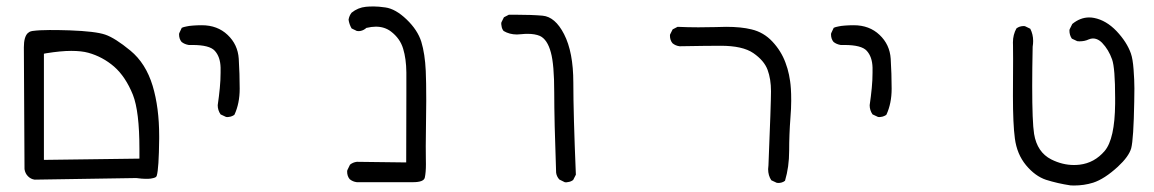

<svg xmlns="http://www.w3.org/2000/svg" viewBox="-20 -450 3540 589"><path d="M114.7 40.5V-285.2L121.6 -286.6Q167 -293.9 198.5 -293.9Q230 -293.9 251 -288.1Q294.9 -275.9 330.1 -245.6Q365.2 -214.8 387.7 -159.2Q407.7 -108.4 407.7 7.3Q407.7 17.6 407.7 36.6ZM397.9 96.2Q416.5 98.6 427 98.6Q437.5 98.6 442.4 97.9Q447.3 97.2 450.7 96.2Q456.5 94.7 458.5 92.8Q460.4 90.8 460.9 88.9Q467.3 67.9 468.3 -24.4Q468.3 -28.3 468.3 -32.7Q468.3 -120.1 448.2 -187Q427.2 -255.9 380.1 -294.7Q333 -333.5 302.7 -343.8Q272.9 -354 193.4 -356.9Q163.6 -357.9 132.3 -357.9Q101.1 -357.9 79.6 -355Q73.7 -354 70.3 -352.1Q66.9 -350.1 64.9 -348.1Q53.2 -336.4 53.2 -304.7L55.2 68.8Q57.1 82 65.9 90.8Q74.7 99.6 86.4 101.1Z M673.3 -91.3Q675.3 -90.8 677.2 -90.8Q679.2 -90.8 682.1 -91.3Q688 -91.8 693.4 -94.5Q698.7 -97.2 699.2 -98.1Q715.3 -132.8 715.3 -178Q715.3 -223.1 712.4 -270Q709.5 -313.5 678.2 -343Q647 -372.6 599.1 -372.6Q585.4 -372.6 572.3 -371.6Q559.1 -370.6 553.2 -369.1Q542.5 -367.2 537.6 -364.7L529.8 -348.1Q529.3 -346.2 529.3 -344.7Q529.3 -330.6 537.1 -321.3Q546.4 -314 559.1 -312Q564.9 -312 570.3 -312Q622.6 -312 638.7 -294.4Q655.8 -275.9 656.7 -242.7Q656.7 -234.9 656.7 -227.1Q656.7 -204.6 654.3 -179.7Q651.9 -154.8 647.9 -127.4Q647.9 -111.8 656.7 -99.1Z M1246.6 108.9Q1280.3 108.9 1283.2 94.7Q1286.6 79.1 1286.6 53.7Q1286.6 47.9 1286.4 37.8Q1286.1 27.8 1286.1 -1.5Q1286.1 -30.8 1286.9 -76.2Q1287.6 -121.6 1287.6 -141.1Q1287.6 -199.7 1286.1 -232.4Q1283.7 -284.7 1272.5 -321.8Q1261.2 -357.9 1227.3 -390.4Q1193.4 -422.9 1162.1 -427.2Q1141.1 -430.2 1126.7 -430.2Q1112.3 -430.2 1102.5 -429.2Q1078.1 -426.8 1058.6 -411.1Q1051.3 -401.9 1049.3 -389.6Q1051.3 -375.5 1058.6 -362.8L1074.7 -355Q1076.7 -354.5 1080.8 -354.5Q1085 -354.5 1090.8 -356.4Q1096.7 -358.4 1102.1 -362.8L1103.5 -364.3Q1120.1 -368.2 1132.8 -368.2Q1159.7 -368.2 1179.2 -353.5Q1207.5 -332 1216.8 -300.3Q1226.1 -270 1226.6 -228Q1226.6 -214.4 1226.6 -163.1Q1226.6 -111.8 1226.1 48.3L1074.7 46.4Q1062.5 47.9 1053.7 55.2L1045.4 72.3Q1044.9 74.2 1044.9 76.2Q1044.9 90.3 1052.7 99.6Q1062 107.4 1074.7 108.9Z M1712.4 108.9Q1714.4 109.4 1716.8 109.4Q1719.2 109.4 1723.1 108.4Q1731.4 107.4 1738.3 102.1L1746.6 85.9Q1738.8 -101.1 1738.8 -196.3Q1738.8 -290 1710.4 -345.2Q1683.1 -398.4 1644.5 -401.9Q1610.8 -404.8 1563.5 -404.8Q1552.7 -404.8 1541 -404.8L1525.9 -397L1518.1 -381.3Q1517.6 -379.4 1517.6 -376.7Q1517.6 -374 1518.6 -370.1Q1519.5 -361.8 1524.9 -355Q1543 -344.2 1565.9 -344.2Q1571.8 -344.2 1580.3 -345.2Q1588.9 -346.2 1598.6 -346.2Q1621.1 -346.2 1636.2 -339.8Q1659.2 -329.1 1669.9 -289.1Q1680.2 -252 1680.2 -166.7Q1680.2 -81.5 1686 79.6Q1687.5 91.3 1695.8 100.6Z M2064.9 -308.1Q2150.4 -309.6 2190.9 -309.6Q2258.3 -309.6 2291 -287.1Q2324.2 -264.2 2334.7 -235.8Q2345.2 -207.5 2345.2 -169.9Q2345.2 -133.8 2337.4 57.1Q2336.4 66.4 2336.4 68.8Q2336.4 88.4 2346.2 103L2362.8 110.8Q2364.7 111.3 2368.4 111.3Q2372.1 111.3 2377.7 109.9Q2383.3 108.4 2388.2 104.5Q2400.9 62 2400.9 12.7Q2400.9 -36.6 2404.8 -88.4Q2407.2 -117.7 2407.2 -140.6Q2407.2 -163.6 2406.2 -177.5Q2405.3 -191.4 2403.8 -201.2Q2402.3 -210.9 2400.4 -220.7Q2396.5 -239.7 2389.6 -257.8Q2376.5 -293.5 2349.6 -322.3Q2322.8 -351.1 2285.2 -359.9Q2253.9 -367.7 2207.5 -367.7Q2195.8 -367.7 2174.6 -366.9Q2153.3 -366.2 2122.3 -366.2Q2091.3 -366.2 2058.6 -367.7L2043.5 -359.9L2035.6 -344.2Q2035.2 -342.3 2035.2 -340.8Q2035.2 -326.7 2043 -317.4Q2052.2 -309.6 2064.9 -308.1Z M2673.3 -91.3Q2675.3 -90.8 2677.2 -90.8Q2679.2 -90.8 2682.1 -91.3Q2688 -91.8 2693.4 -94.5Q2698.7 -97.2 2699.2 -98.1Q2715.3 -132.8 2715.3 -178Q2715.3 -223.1 2712.4 -270Q2709.5 -313.5 2678.2 -343Q2647 -372.6 2599.1 -372.6Q2585.4 -372.6 2572.3 -371.6Q2559.1 -370.6 2553.2 -369.1Q2542.5 -367.2 2537.6 -364.7L2529.8 -348.1Q2529.3 -346.2 2529.3 -344.7Q2529.3 -330.6 2537.1 -321.3Q2546.4 -314 2559.1 -312Q2564.9 -312 2570.3 -312Q2622.6 -312 2638.7 -294.4Q2655.8 -275.9 2656.7 -242.7Q2656.7 -234.9 2656.7 -227.1Q2656.7 -204.6 2654.3 -179.7Q2651.9 -154.8 2647.9 -127.4Q2647.9 -111.8 2656.7 -99.1Z M3087.9 -268.6 3087.4 -155.8Q3087.4 -69.3 3093.3 -25.4Q3099.6 22.9 3127.4 56.6Q3155.3 90.3 3189 101.6Q3224.6 112.8 3263.7 118.7Q3269 119.1 3274.4 119.1Q3305.7 119.1 3333.5 110.4Q3368.2 99.1 3409.2 61.5Q3442.9 30.3 3450.2 4.9Q3457.5 -23.4 3459.5 -137.7Q3460 -152.8 3460 -178.5Q3460 -204.1 3457.5 -236.8Q3455.1 -269.5 3449.2 -286.1Q3437 -320.8 3405.3 -354.5Q3373.5 -387.7 3336.4 -395Q3328.6 -396.5 3321.3 -396.5Q3293.9 -396.5 3269.5 -376.5L3261.2 -359.9Q3260.7 -357.9 3260.7 -356.4Q3260.7 -342.3 3268.1 -331.5L3284.7 -323.7Q3288.1 -323.2 3291.5 -323.2Q3307.6 -323.2 3319.8 -329.1Q3326.7 -332 3332.8 -332Q3338.9 -332 3343.8 -330.1Q3352.5 -327.1 3360.8 -318.8Q3380.9 -297.9 3391.6 -267.6Q3400.9 -241.2 3400.9 -149.9Q3400.9 -141.1 3400.9 -131.8Q3399.9 -23.4 3368.7 13.2Q3337.4 49.8 3292 55.2Q3283.2 56.2 3274.4 56.2Q3239.3 56.2 3205.1 39.1Q3161.6 17.1 3152.3 -39.1Q3146.5 -75.2 3146.5 -186Q3146.5 -237.8 3147.9 -306.6Q3149.4 -315.9 3149.4 -324.2Q3149.4 -344.7 3140.6 -361.8L3124.5 -369.6Q3122.6 -370.1 3121.1 -370.1Q3107.4 -370.1 3098.1 -362.8Q3087.4 -343.3 3087.4 -320.3Q3087.4 -318.4 3087.6 -310.3Q3087.9 -302.2 3087.9 -268.6Z"/></svg>

Font: NaikaiFont
Style: Light
Weight: 300
Version: Version 1.89